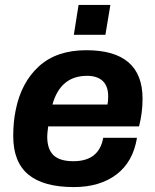

<svg xmlns="http://www.w3.org/2000/svg" viewBox="-20 -740 624 772"><path d="M276.9 -600.1 295.9 -720.2H423.8L403.8 -600.1ZM276.9 12.2Q154.8 12.2 94 -38.1Q33.2 -88.4 33.2 -192.9Q33.2 -249.5 43 -296.9Q64.9 -407.7 136 -472.9Q207 -538.1 327.1 -538.1Q553.2 -538.1 553.2 -342.8Q553.2 -287.1 539.1 -231.9H173.8Q169.9 -203.6 169.9 -190.9Q169.9 -140.1 195.1 -116Q220.2 -91.8 274.9 -91.8Q378.4 -91.8 395 -186H530.8Q515.1 -88.9 448 -38.3Q380.9 12.2 276.9 12.2ZM190.9 -319.8H412.1Q415 -332 415 -352.1Q415 -394 392.8 -414.6Q370.6 -435.1 330.1 -435.1Q223.1 -435.1 190.9 -319.8Z"/></svg>

Font: Archivo
Style: Bold Italic
Weight: 700
Italic angle: -10°
Designer: Hector Gatti
Foundry: Omnibus-Type
Version: Version 2.001